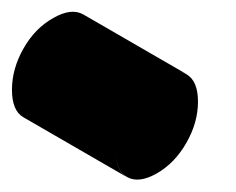

<svg xmlns="http://www.w3.org/2000/svg" viewBox="-63 -240 395 321"><path d="M199 50Q169 67 149.5 56Q130 45 130 10Q130 -25 149.5 -59Q169 -93 199 -110Q229 -127 248.5 -116Q268 -105 268 -70Q268 -35 248.5 -1Q229 33 199 50ZM249 -116Q229 -127 199 -110Q169 -93 149.5 -59Q130 -25 130 10Q130 45 149 56L-24 -44Q-43 -55 -43 -90Q-43 -125 -23.7 -159Q-4.4 -193 26.3 -210Q56 -227 76 -216Z"/></svg>

Font: Nabla Normal
Style: Regular
Weight: 400
Designer: Arthur Reinders Folmer
Version: Version 1.000